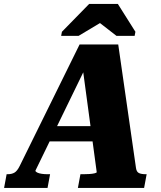

<svg xmlns="http://www.w3.org/2000/svg" viewBox="-67 -930 799 950"><path d="M168 -305.8H427.2L415.8 -230.4H143.6ZM340.4 -605.6H361.2L108.4 -86Q107.8 -81 116.6 -76.5Q125.4 -72 139.3 -70Q153.2 -68 167.6 -68H180.8L168.2 0H-46.8L-34.2 -68H-29.2Q-8.6 -68 4.9 -76.1Q18.4 -84.2 30.4 -108.6L326.8 -710H518L606 -98Q608.8 -79.2 620.8 -73.6Q632.8 -68 654.2 -68H658.6L646 0H318.4L331 -68H346.8Q361.6 -68 376.2 -69Q390.8 -70 400.9 -72.5Q411 -75 411.6 -78ZM516.2 -910.4H374L239.4 -772.8L235.6 -752.6H322L477.8 -845.8H389.2L509.2 -752.6H599.2L603 -772.8Z"/></svg>

Font: Roboto Serif 20pt
Style: Italic
Weight: 400
Italic angle: -10°
Designer: Greg Gazdowicz
Foundry: Commercial Type
Version: Version 1.008